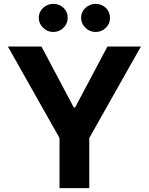

<svg xmlns="http://www.w3.org/2000/svg" viewBox="-20 -966 764 986"><path d="M285.6 -257.3 20.5 -727.1H192.9L358.9 -414.1H365.7L531.7 -727.1H703.6L438.5 -257.3V0H285.6ZM201.2 -823.7Q179.2 -844.7 179.2 -874.5Q179.2 -904.8 201.2 -925.3Q223.6 -946.3 253.9 -946.3Q284.2 -946.3 306.6 -925.3Q327.6 -904.8 327.6 -874.5Q327.6 -844.7 306.6 -823.7Q284.7 -801.8 253.9 -801.8Q223.1 -801.8 201.2 -823.7ZM418.5 -823.7Q396.5 -844.7 396.5 -874.5Q396.5 -904.8 418.5 -925.3Q440.9 -946.3 471.2 -946.3Q501.5 -946.3 523.9 -925.3Q544.9 -904.8 544.9 -874.5Q544.9 -844.7 523.9 -823.7Q502 -801.8 471.2 -801.8Q440.4 -801.8 418.5 -823.7Z"/></svg>

Font: My Font
Style: Bold
Weight: 500
Designer: Rasmus Andersson
Foundry: rsms
Version: Version 0.001